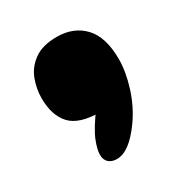

<svg xmlns="http://www.w3.org/2000/svg" viewBox="-93 -289 438 466"><g transform="rotate(-30 126.0 -56.0)"><path d="M128 -10Q69 -10 45 -36Q21 -62 21 -110Q21 -136 30.5 -161.5Q40 -187 63.5 -204Q87 -221 127 -221Q174 -221 202.5 -191Q231 -161 231 -99Q231 -64 218 -22.5Q205 19 181 53Q161 81 142.5 95Q124 109 106 109Q92 109 83.5 101.5Q75 94 75 79Q75 65 84.5 41Q94 17 125 -25Z"/></g></svg>

Font: DynaPuff Medium
Style: Regular
Weight: 500
Version: Version 2.000